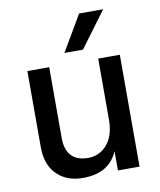

<svg xmlns="http://www.w3.org/2000/svg" viewBox="-82 -785 715 857"><g transform="rotate(-10 275.5 -357.0)"><path d="M324 -558H240L335 -720H444ZM482 0H384V-87Q344 6 226 6Q151 6 107 -38.5Q63 -83 63 -161V-507H162V-185Q162 -133 187.5 -105.5Q213 -78 264 -78Q315 -78 349.5 -118Q384 -158 384 -231V-507H482Z"/></g></svg>

Font: Hind Colombo Medium
Style: Regular
Weight: 500
Designer: Jyotish Sonowal, Aditi Pimprikar
Foundry: Indian Type Foundry
Version: Version 1.000;PS 1.0;hotconv 1.0.86;makeotf.lib2.5.63406; tt